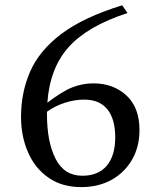

<svg xmlns="http://www.w3.org/2000/svg" viewBox="-20 -714 610 744"><path d="M453.5 -693.5 474 -663.5Q320 -613.5 246.5 -532Q173 -450.5 163.5 -316Q221 -360 260.2 -375.5Q299.5 -391 342 -391Q419 -391 469.8 -344.2Q520.5 -297.5 520.5 -210Q520.5 -145.5 492 -95.8Q463.5 -46 412.8 -17.5Q362 11 295 11Q220 11 167.8 -25.5Q115.5 -62 88.5 -124Q61.5 -186 61.5 -261.5Q61.5 -355 96.5 -436Q131.5 -517 217 -582Q302.5 -647 453.5 -693.5ZM162 -271Q162 -164 195.5 -98.5Q229 -33 299 -33Q361 -33 393.8 -72Q426.5 -111 426.5 -181.5Q426.5 -252.5 396.2 -290.2Q366 -328 306.5 -328Q270 -328 232 -316Q194 -304 162 -281Q162 -276 162 -271Z"/></svg>

Font: Newsreader Text Medium
Style: Regular
Weight: 500
Designer: Hugues Gentile
Foundry: Production Type
Version: Version 1.001